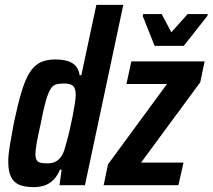

<svg xmlns="http://www.w3.org/2000/svg" viewBox="-20 -763 876 791"><path d="M120 8Q83 8 60 -1.5Q37 -11 25.5 -34Q14 -57 14 -97Q14 -125 20.5 -164.5Q27 -204 37 -256Q53 -332 68 -382.5Q83 -433 101.5 -463Q120 -493 145.5 -505.5Q171 -518 207 -518Q238 -518 259 -511.5Q280 -505 292.5 -490.5Q305 -476 308 -453H315L377 -743H488L330 0H225L234 -64H227Q215 -35 197 -19Q179 -3 159 2.5Q139 8 120 8ZM175 -90Q191 -90 204 -95Q217 -100 227 -111.5Q237 -123 244 -142Q248 -155 254.5 -178Q261 -201 267.5 -229.5Q274 -258 279.5 -286Q285 -314 288.5 -337Q292 -360 292 -372Q292 -399 281 -409Q270 -419 244 -419Q224 -419 210.5 -415Q197 -411 187.5 -395Q178 -379 168.5 -346Q159 -313 148 -255Q137 -206 131.5 -176Q126 -146 126 -128Q126 -112 131 -103.5Q136 -95 147 -92.5Q158 -90 175 -90ZM407 0 425 -86 668 -417H501L521 -510H823L805 -424L561 -93H736L715 0ZM617 -574 568 -697 570 -705H646L686 -630L753 -705H836L834 -697L737 -574Z"/></svg>

Font: Saira Condensed SemiBold
Style: Italic
Weight: 600
Width: 3
Italic angle: -12°
Designer: Hector Gatti with collaboration of the Omnibus-Type team
Foundry: Omnibus-Type
Version: Version 1.101